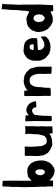

<svg xmlns="http://www.w3.org/2000/svg" viewBox="908 -1614 765 2620"><g transform="rotate(-90 1290.0 -303.5)"><path d="M230 -83Q235 -78 247 -75Q259 -72 269 -77Q281 -89 288 -109Q290 -119 289.5 -128.5Q289 -138 288 -147Q291 -165 285 -174.5Q279 -184 269 -199Q259 -204 253 -204Q247 -204 237 -199Q235 -197 227.5 -188.5Q220 -180 214 -169Q211 -162 211 -154Q211 -146 211 -141Q211 -139 209.5 -131Q208 -123 212 -113Q215 -104 221.5 -94.5Q228 -85 230 -83ZM91 38Q83 38 74.5 39Q66 40 57 39V-32Q57 -47 54 -55.5Q51 -64 52 -78Q54 -96 53.5 -115Q53 -134 52 -153L50 -185Q50 -202 49 -220Q48 -238 48 -256Q48 -265 48.5 -274.5Q49 -284 47 -293Q47 -303 48 -313Q49 -323 46 -332Q46 -336 46 -346Q46 -356 46.5 -368.5Q47 -381 47.5 -394Q48 -407 49 -417L50 -521Q54 -550 54.5 -583Q55 -616 55 -650Q66 -653 81.5 -653Q97 -653 112 -650Q116 -649 119.5 -649.5Q123 -650 127 -649Q128 -649 130 -648Q134 -646 134 -642Q136 -622 134.5 -602.5Q133 -583 135 -563Q136 -546 135.5 -531Q135 -516 135 -498Q134 -481 135 -471Q136 -461 135 -444L134 -420V-381Q134 -373 134.5 -352.5Q135 -332 135 -312Q135 -291 135 -275Q135 -259 134 -251Q139 -256 140.5 -259.5Q142 -263 146 -263Q156 -273 166.5 -285Q177 -297 191 -302Q202 -307 208 -307.5Q214 -308 223 -308Q243 -313 265.5 -313Q288 -313 307 -308Q373 -282 391 -225Q396 -215 400 -205.5Q404 -196 404 -186Q409 -167 410 -151Q411 -135 411 -115Q411 -104 410 -92.5Q409 -81 406 -71Q404 -64 400 -54Q396 -44 394 -38Q386 -17 376 -3.5Q366 10 346 26Q341 31 336.5 35Q332 39 327 39Q317 49 304.5 54Q292 59 282 59H256Q240 56 226 52Q212 48 198 38Q196 37 188.5 32.5Q181 28 173 22Q165 16 157 8.5Q149 1 146 -6Q146 -8 143.5 -9.5Q141 -11 139 -13Q138 -3 137.5 11Q137 25 137 39Z M583 12Q567 6 549 -6.5Q531 -19 523 -25Q518 -30 514.5 -33Q511 -36 510 -41Q503 -56 494.5 -67Q486 -78 483 -92Q480 -106 477.5 -120.5Q475 -135 473 -148Q473 -162 472 -174Q471 -186 471 -200Q471 -215 472.5 -227Q474 -239 474 -254Q474 -264 473.5 -274.5Q473 -285 473 -295V-309Q473 -318 474.5 -327.5Q476 -337 476 -347Q488 -348 505.5 -347.5Q523 -347 532 -347Q535 -346 545.5 -347Q556 -348 560 -348Q565 -348 581.5 -348Q598 -348 603 -347Q602 -342 601 -338Q600 -334 600 -330Q600 -326 600 -324Q600 -310 599 -299Q598 -288 598 -276Q598 -270 598.5 -252.5Q599 -235 600 -215Q601 -195 602.5 -177.5Q604 -160 605 -154Q605 -144 605.5 -137.5Q606 -131 607 -121Q608 -110 612.5 -102.5Q617 -95 619 -93L625 -77L639 -59Q646 -50 658 -48.5Q670 -47 681 -48L704 -50Q712 -51 722 -60.5Q732 -70 740 -75Q745 -80 748.5 -89.5Q752 -99 755 -109Q755 -110 757 -118Q759 -126 761.5 -135.5Q764 -145 765.5 -153.5Q767 -162 767 -163Q768 -171 769 -181Q770 -191 769 -199Q767 -208 769 -219Q771 -230 771 -240Q771 -248 772 -258Q773 -268 774 -273Q774 -272 774.5 -277Q775 -282 775 -288Q775 -294 775 -299.5Q775 -305 775 -306Q774 -312 772.5 -317.5Q771 -323 771 -329Q771 -332 772 -335Q773 -338 773 -341H794Q798 -341 801.5 -340Q805 -339 807 -339Q817 -339 824 -338.5Q831 -338 836 -339Q841 -341 844 -340.5Q847 -340 852 -341Q860 -339 865.5 -340.5Q871 -342 880 -341Q881 -336 879.5 -327Q878 -318 878 -309Q878 -290 878.5 -270.5Q879 -251 878 -231Q877 -220 877.5 -210Q878 -200 876 -190Q876 -188 876 -182.5Q876 -177 876 -171Q876 -165 876 -159.5Q876 -154 876 -153Q878 -142 878 -126Q878 -110 877 -92.5Q876 -75 875.5 -59Q875 -43 875 -32Q875 -17 876 -2.5Q877 12 877 27Q853 32 830.5 31.5Q808 31 784 33Q781 29 781 20Q781 15 780.5 11Q780 7 779 2Q778 -1 778 -8Q778 -11 777 -13Q775 -13 771 -8Q767 -3 762 -1Q752 4 742.5 8.5Q733 13 723 15Q703 24 679 25.5Q655 27 629 27Q614 27 603.5 22Q593 17 583 12Z M948 -128Q948 -135 948.5 -149Q949 -163 948 -176Q949 -185 949 -194Q949 -203 949 -213L946 -294V-339Q957 -339 969 -339.5Q981 -340 996 -338Q1000 -337 1004 -337H1018Q1025 -335 1025 -335.5Q1025 -336 1028 -334Q1028 -329 1027 -326.5Q1026 -324 1026 -319V-287Q1030 -292 1031.5 -295.5Q1033 -299 1038 -304L1044 -306Q1057 -319 1076 -323Q1095 -327 1114 -325Q1118 -325 1127 -321.5Q1136 -318 1145 -313Q1152 -312 1157 -309L1160 -306Q1170 -297 1179 -290.5Q1188 -284 1192 -274Q1202 -260 1208 -244Q1214 -228 1219 -209Q1219 -204 1218 -200Q1217 -196 1212 -196Q1197 -191 1184.5 -191.5Q1172 -192 1151 -190H1140Q1138 -191 1137.5 -193Q1137 -195 1137 -196Q1136 -202 1134.5 -206.5Q1133 -211 1133 -214Q1133 -216 1132 -219Q1131 -222 1130 -224Q1128 -227 1127 -229Q1108 -248 1090 -248Q1088 -248 1084.5 -248Q1081 -248 1078 -246Q1073 -244 1063.5 -239.5Q1054 -235 1051 -232Q1046 -227 1040.5 -221.5Q1035 -216 1032 -209Q1031 -205 1030.5 -195.5Q1030 -186 1030 -184Q1028 -175 1026 -160Q1024 -145 1024 -134Q1024 -127 1022.5 -116Q1021 -105 1021 -96Q1021 -89 1020.5 -83Q1020 -77 1020 -71V-33Q1020 -27 1019.5 -20Q1019 -13 1019 -6V16Q969 27 950 16Q948 9 947 -1.5Q946 -12 947 -14Q949 -32 948 -50Q947 -68 947 -87Q946 -97 947 -108Q948 -119 948 -128Z M1291 -341Q1291 -344 1290 -347Q1289 -350 1290 -353Q1291 -353 1293.5 -353.5Q1296 -354 1298 -354H1304Q1309 -355 1314 -354.5Q1319 -354 1324 -355H1354Q1356 -355 1358 -353Q1360 -351 1361 -350L1363 -341Q1363 -338 1364 -334Q1366 -326 1366 -317Q1367 -314 1367 -311Q1367 -305 1368 -305Q1372 -309 1374 -313.5Q1376 -318 1379 -320Q1382 -323 1383.5 -324Q1385 -325 1386.5 -326Q1388 -327 1391 -328.5Q1394 -330 1400 -334Q1409 -339 1416.5 -342Q1424 -345 1440 -353Q1443 -354 1450.5 -356Q1458 -358 1467 -359.5Q1476 -361 1485.5 -361.5Q1495 -362 1502 -362Q1513 -361 1520 -359.5Q1527 -358 1539 -356Q1544 -355 1555.5 -354Q1567 -353 1571 -351Q1596 -337 1611 -327Q1626 -317 1637 -300Q1639 -298 1643 -295.5Q1647 -293 1652 -288Q1657 -283 1661.5 -274.5Q1666 -266 1666 -264Q1670 -247 1675 -236.5Q1680 -226 1681 -209Q1682 -201 1686 -191.5Q1690 -182 1690 -172Q1690 -162 1691 -149.5Q1692 -137 1690 -114Q1690 -107 1690.5 -101Q1691 -95 1691 -89V-43Q1691 -36 1691 -30Q1691 -24 1690 -18Q1690 -10 1690.5 -4Q1691 2 1691 10Q1691 12 1691 14.5Q1691 17 1689 18Q1687 19 1683.5 19Q1680 19 1678 19Q1669 19 1661 19.5Q1653 20 1644 19L1614 16Q1610 15 1603 16Q1596 17 1594 13Q1593 -10 1593.5 -19.5Q1594 -29 1594 -37Q1594 -42 1593 -49.5Q1592 -57 1591 -70L1594 -123Q1594 -133 1593.5 -138.5Q1593 -144 1592.5 -147.5Q1592 -151 1591.5 -156Q1591 -161 1591 -172Q1591 -190 1584.5 -208Q1578 -226 1569 -244Q1564 -254 1556 -262Q1548 -270 1535 -276Q1533 -277 1530 -278Q1527 -279 1525 -279L1502 -281Q1485 -282 1467 -275Q1449 -268 1445 -261Q1438 -249 1434 -243Q1430 -237 1426 -231Q1425 -228 1423 -220.5Q1421 -213 1418.5 -202.5Q1416 -192 1414 -180.5Q1412 -169 1412 -160Q1412 -153 1412 -146.5Q1412 -140 1411 -134L1409 -106L1403 -68Q1403 -58 1403 -46.5Q1403 -35 1402 -25V-2Q1396 2 1392 2Q1381 4 1376.5 6Q1372 8 1360 7Q1349 6 1331 7.5Q1313 9 1302 7Q1291 5 1291 4.5Q1291 4 1291 -1Q1291 -5 1291.5 -13.5Q1292 -22 1292 -31.5Q1292 -41 1292.5 -50Q1293 -59 1293 -64Q1293 -82 1292 -94Q1291 -106 1291 -124Q1291 -139 1290.5 -148.5Q1290 -158 1289 -173Q1289 -181 1290 -193.5Q1291 -206 1291 -220Q1291 -237 1290.5 -253Q1290 -269 1290 -277Q1289 -294 1289 -309.5Q1289 -325 1291 -341Z M2080 -192Q2080 -187 2075 -182Q2072 -179 2066 -178Q2060 -177 2055 -177Q2048 -175 2038 -175Q2028 -175 2021 -175Q2007 -175 2000 -174.5Q1993 -174 1977 -172L1917 -167V-155Q1917 -144 1920 -133.5Q1923 -123 1931 -112Q1936 -104 1943 -97Q1950 -90 1957 -88Q1963 -86 1968 -84Q1973 -82 1977.5 -80.5Q1982 -79 1986 -80Q2013 -80 2025.5 -86Q2038 -92 2056 -101Q2060 -101 2064.5 -105Q2069 -109 2071 -110Q2076 -112 2085.5 -120Q2095 -128 2100 -130Q2103 -128 2102 -116.5Q2101 -105 2103 -95V-84V-64Q2098 -58 2095.5 -55.5Q2093 -53 2091.5 -51Q2090 -49 2087 -46Q2084 -43 2078 -37Q2060 -19 2040 -13Q2029 -7 2016 -4.5Q2003 -2 1995 1Q1990 2 1986 2.5Q1982 3 1978 3H1970Q1951 3 1933 2.5Q1915 2 1895 -8Q1888 -7 1875.5 -12Q1863 -17 1859 -22Q1848 -28 1839.5 -37Q1831 -46 1821 -53Q1807 -63 1801 -74Q1795 -85 1790 -97Q1785 -106 1781 -117Q1777 -128 1773 -139Q1773 -150 1772.5 -160Q1772 -170 1772 -180V-217Q1772 -235 1779.5 -260Q1787 -285 1798 -303Q1801 -307 1805 -311Q1808 -315 1812.5 -319Q1817 -323 1822 -328Q1825 -329 1828.5 -331Q1832 -333 1839 -337Q1842 -339 1846.5 -344Q1851 -349 1859 -351Q1870 -355 1880 -359.5Q1890 -364 1895 -364Q1902 -364 1920.5 -363Q1939 -362 1956 -361Q1965 -360 1971 -358Q1977 -356 1980 -356Q1988 -355 1993.5 -354Q1999 -353 2005 -351Q2023 -345 2031.5 -338.5Q2040 -332 2046 -325Q2050 -320 2053.5 -313.5Q2057 -307 2061 -302Q2066 -296 2070.5 -285.5Q2075 -275 2077 -265Q2079 -257 2080 -244Q2081 -231 2081 -221Q2081 -211 2080.5 -206Q2080 -201 2080 -192ZM1994 -250Q1994 -252 1994 -257.5Q1994 -263 1992 -265Q1984 -278 1969.5 -280.5Q1955 -283 1944 -281Q1937 -279 1935 -276Q1933 -273 1929 -267Q1927 -265 1926 -263Q1925 -261 1923 -259Q1921 -257 1920.5 -253.5Q1920 -250 1919 -247Q1917 -242 1917 -240Q1917 -238 1919 -230Q1923 -228 1934.5 -226.5Q1946 -225 1958.5 -225Q1971 -225 1982.5 -226.5Q1994 -228 1998 -230Q1999 -231 1996.5 -235.5Q1994 -240 1994 -250Z M2454 -351Q2455 -375 2458 -407.5Q2461 -440 2464 -464Q2462 -479 2464 -494.5Q2466 -510 2465 -525Q2465 -531 2465.5 -537.5Q2466 -544 2466 -550Q2471 -574 2471 -599Q2471 -624 2476 -654V-666Q2496 -661 2513.5 -657.5Q2531 -654 2550 -654Q2545 -639 2544 -624Q2543 -609 2543 -595Q2543 -566 2540.5 -537.5Q2538 -509 2538 -480Q2538 -474 2537 -467.5Q2536 -461 2536 -455Q2537 -447 2536.5 -435Q2536 -423 2536 -410Q2536 -397 2536.5 -385Q2537 -373 2539 -365Q2536 -341 2537.5 -316.5Q2539 -292 2538 -268Q2536 -251 2537 -235.5Q2538 -220 2538 -203Q2538 -186 2538.5 -169Q2539 -152 2539 -135Q2539 -118 2536 -94.5Q2533 -71 2534 -54Q2534 -30 2532.5 -12Q2531 6 2531 26Q2531 35 2526 37.5Q2521 40 2510 40Q2496 42 2485 41Q2474 40 2460 40Q2450 40 2448.5 36Q2447 32 2447 28V10Q2446 9 2445 7Q2444 5 2443 4.5Q2442 4 2441 3Q2436 8 2427 10Q2418 12 2409 17Q2394 27 2375.5 31Q2357 35 2337 35Q2323 35 2312.5 34.5Q2302 34 2293 30Q2288 30 2286.5 26.5Q2285 23 2280 23Q2260 13 2245 2.5Q2230 -8 2216 -22Q2201 -37 2193.5 -52Q2186 -67 2176 -87Q2172 -101 2170.5 -115.5Q2169 -130 2164 -144Q2164 -164 2165.5 -182.5Q2167 -201 2176 -215Q2181 -240 2195 -259Q2209 -278 2228 -292Q2238 -302 2251.5 -308Q2265 -314 2280 -319Q2290 -319 2302.5 -319.5Q2315 -320 2325 -325Q2339 -325 2350.5 -324.5Q2362 -324 2377 -319Q2381 -314 2389 -312Q2397 -310 2402 -305Q2411 -300 2421 -295.5Q2431 -291 2441 -287Q2446 -291 2446 -299.5Q2446 -308 2451 -319Q2451 -324 2452.5 -332Q2454 -340 2454 -351ZM2337 -228Q2318 -218 2308.5 -197.5Q2299 -177 2299 -158Q2299 -147 2302 -141Q2305 -135 2305 -126Q2305 -111 2314 -101Q2323 -91 2337 -80Q2349 -70 2370 -80Q2379 -91 2390.5 -101.5Q2402 -112 2402 -131Q2407 -151 2404 -166Q2401 -181 2396 -196Q2391 -210 2378 -219Q2365 -228 2350 -228Z"/></g></svg>

Font: Kirang Haerang
Style: Regular
Weight: 400
Version: Version 1.00